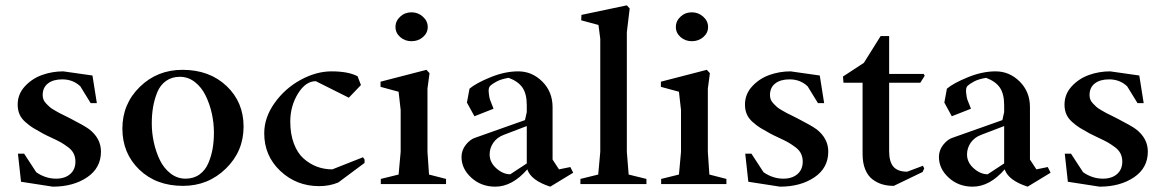

<svg xmlns="http://www.w3.org/2000/svg" viewBox="-20 -697 4408 727"><path d="M179.7 9.8 59.6 -8.8 47.9 -115.2H71.3L117.2 -44.9Q152.3 -20.5 192.4 -20.5Q225.6 -20.5 245.6 -37.8Q265.6 -55.2 265.6 -85Q265.6 -102.1 258.8 -115.7Q252 -129.4 237.3 -140.1Q222.7 -150.9 210.2 -158Q197.8 -165 175.5 -175.3Q153.3 -185.5 142.6 -191.4Q118.7 -204.6 105.5 -212.6Q92.3 -220.7 76.7 -234.4Q61 -248 54 -264.2Q46.9 -280.3 46.9 -300.8Q46.9 -340.3 74 -369.9Q101.1 -399.4 139.4 -413.1Q177.7 -426.8 219.7 -426.8L330.1 -411.1L346.7 -306.6H323.2L284.2 -370.1Q256.3 -396.5 215.8 -396.5Q181.6 -396.5 161.6 -381.1Q141.6 -365.7 141.6 -336.9Q141.6 -328.1 144.5 -320.3Q147.5 -312.5 155 -304.7Q162.6 -296.9 168 -292Q173.3 -287.1 186.5 -279.5Q199.7 -272 205.1 -269Q210.4 -266.1 227.1 -258.1Q243.7 -250 247.1 -248Q299.3 -221.2 317.9 -207.5Q362.3 -172.9 362.3 -123Q362.3 -61 309.8 -25.6Q257.3 9.8 179.7 9.8Z M672.9 6.8Q571.3 6.8 507.3 -54.9Q443.4 -116.7 443.4 -210Q443.4 -303.7 509.5 -368.2Q575.7 -432.6 670.9 -432.6Q772.9 -432.6 837.6 -371.6Q902.3 -310.5 902.3 -217.8Q902.3 -124 835.2 -58.6Q768.1 6.8 672.9 6.8ZM682.6 -20.5Q713.4 -20.5 735.4 -36.4Q757.3 -52.2 768.8 -79.1Q780.3 -106 785.2 -134.5Q790 -163.1 790 -195.3Q790 -231.4 782 -267.6Q773.9 -303.7 758.5 -335.2Q743.2 -366.7 717.8 -386.5Q692.4 -406.2 661.1 -406.2Q630.4 -406.2 608.4 -390.4Q586.4 -374.5 575.4 -347.4Q564.5 -320.3 559.6 -291.5Q554.7 -262.7 554.7 -229.5Q554.7 -193.8 562.5 -158Q570.3 -122.1 585.4 -90.8Q600.6 -59.6 626 -40Q651.4 -20.5 682.6 -20.5Z M1188.5 7.8Q1102.5 7.8 1041.5 -49.6Q980.5 -106.9 980.5 -192.4Q980.5 -252 1019.8 -307.1Q1059.1 -362.3 1118.2 -394.5Q1177.2 -426.8 1235.4 -426.8Q1298.8 -426.8 1334 -408.2L1346.7 -375L1300.8 -327.1L1175.8 -389.6Q1137.2 -389.6 1108.2 -342.5Q1079.1 -295.4 1079.1 -236.3Q1079.1 -189.5 1092.8 -153.3Q1106.4 -117.2 1129.6 -96.7Q1152.8 -76.2 1180.2 -65.9Q1207.5 -55.7 1238.3 -55.7L1354.5 -101.6L1360.4 -92.8V-80.1L1260.7 -5.9Q1227.5 7.8 1188.5 7.8Z M1538.1 -541Q1513.2 -541 1495.4 -556.6Q1477.5 -572.3 1477.5 -594.7Q1477.5 -617.7 1495.4 -634Q1513.2 -650.4 1538.1 -650.4Q1563 -650.4 1581.3 -633.8Q1599.6 -617.2 1599.6 -594.7Q1599.6 -572.3 1581.5 -556.6Q1563.5 -541 1538.1 -541ZM1421.9 0V-19.5L1489.3 -36.1L1497.1 -122.1V-280.3L1489.3 -349.6L1420.9 -368.2V-387.7L1594.7 -432.6L1606.4 -419.9L1598.6 -361.3V-122.1L1604.5 -36.1L1668.9 -19.5V0Z M1855.5 9.8Q1801.8 9.8 1764.6 -24.2Q1727.5 -58.1 1727.5 -102.5Q1727.5 -128.4 1744.1 -149.2Q1760.7 -169.9 1780.3 -175.8L1967.8 -242.2L1974.6 -272.5V-298.8Q1974.6 -341.3 1958.5 -365Q1942.4 -388.7 1906.2 -402.3Q1877.4 -397.5 1860.6 -388.4Q1843.8 -379.4 1836.2 -372.1Q1828.6 -364.7 1830.6 -346.2Q1832.5 -327.6 1835.2 -320.1Q1837.9 -312.5 1848.1 -287.1Q1848.6 -285.6 1848.6 -285.2L1776.4 -256.8L1748 -308.6L1757.8 -361.3Q1782.7 -382.3 1837.2 -404.5Q1891.6 -426.8 1942.4 -426.8Q1994.6 -426.8 2033.4 -388.2Q2072.3 -349.6 2072.3 -291V-92.8L2096.7 -55.7L2139.6 -64.5L2150.4 -43L2063.5 9.8Q1990.7 -13.7 1976.6 -55.7Q1919.4 9.8 1855.5 9.8ZM1912.1 -37.1 1974.6 -78.1V-219.7L1887.7 -186.5Q1861.8 -176.8 1847.9 -156.5Q1834 -136.2 1834 -112.3Q1834 -82 1859.4 -59.6Q1884.8 -37.1 1912.1 -37.1Z M2177.7 0V-19.5L2245.1 -36.1L2252.9 -122.1V-549.8L2246.1 -602.5L2180.7 -620.1L2181.6 -640.6L2353.5 -676.8L2364.3 -665L2353.5 -575.2V-122.1L2360.4 -36.1L2427.7 -19.5V0Z M2599.6 -541Q2574.7 -541 2556.9 -556.6Q2539.1 -572.3 2539.1 -594.7Q2539.1 -617.7 2556.9 -634Q2574.7 -650.4 2599.6 -650.4Q2624.5 -650.4 2642.8 -633.8Q2661.1 -617.2 2661.1 -594.7Q2661.1 -572.3 2643.1 -556.6Q2625 -541 2599.6 -541ZM2483.4 0V-19.5L2550.8 -36.1L2558.6 -122.1V-280.3L2550.8 -349.6L2482.4 -368.2V-387.7L2656.2 -432.6L2668 -419.9L2660.2 -361.3V-122.1L2666 -36.1L2730.5 -19.5V0Z M2933.6 9.8 2813.5 -8.8 2801.8 -115.2H2825.2L2871.1 -44.9Q2906.2 -20.5 2946.3 -20.5Q2979.5 -20.5 2999.5 -37.8Q3019.5 -55.2 3019.5 -85Q3019.5 -102.1 3012.7 -115.7Q3005.9 -129.4 2991.2 -140.1Q2976.6 -150.9 2964.1 -158Q2951.7 -165 2929.4 -175.3Q2907.2 -185.5 2896.5 -191.4Q2872.6 -204.6 2859.4 -212.6Q2846.2 -220.7 2830.6 -234.4Q2814.9 -248 2807.9 -264.2Q2800.8 -280.3 2800.8 -300.8Q2800.8 -340.3 2827.9 -369.9Q2855 -399.4 2893.3 -413.1Q2931.6 -426.8 2973.6 -426.8L3084 -411.1L3100.6 -306.6H3077.1L3038.1 -370.1Q3010.3 -396.5 2969.7 -396.5Q2935.5 -396.5 2915.5 -381.1Q2895.5 -365.7 2895.5 -336.9Q2895.5 -328.1 2898.4 -320.3Q2901.4 -312.5 2908.9 -304.7Q2916.5 -296.9 2921.9 -292Q2927.2 -287.1 2940.4 -279.5Q2953.6 -272 2959 -269Q2964.4 -266.1 2981 -258.1Q2997.6 -250 3001 -248Q3053.2 -221.2 3071.8 -207.5Q3116.2 -172.9 3116.2 -123Q3116.2 -61 3063.7 -25.6Q3011.2 9.8 2933.6 9.8Z M3364.3 6.8Q3340.8 6.8 3320.8 1Q3300.8 -4.9 3283.4 -18.1Q3266.1 -31.2 3256.1 -55.7Q3246.1 -80.1 3246.1 -114.3V-383.8H3173.8L3171.9 -407.2L3251 -459L3314.5 -560.5H3346.7V-417H3477.5L3481.4 -410.2L3464.8 -383.8H3346.7V-125Q3346.7 -84.5 3363 -65.7Q3379.4 -46.9 3415 -46.9L3474.6 -69.3L3479.5 -59.6L3473.6 -45.9Z M3663.1 9.8Q3609.4 9.8 3572.3 -24.2Q3535.2 -58.1 3535.2 -102.5Q3535.2 -128.4 3551.8 -149.2Q3568.4 -169.9 3587.9 -175.8L3775.4 -242.2L3782.2 -272.5V-298.8Q3782.2 -341.3 3766.1 -365Q3750 -388.7 3713.9 -402.3Q3685.1 -397.5 3668.2 -388.4Q3651.4 -379.4 3643.8 -372.1Q3636.2 -364.7 3638.2 -346.2Q3640.1 -327.6 3642.8 -320.1Q3645.5 -312.5 3655.8 -287.1Q3656.2 -285.6 3656.2 -285.2L3584 -256.8L3555.7 -308.6L3565.4 -361.3Q3590.3 -382.3 3644.8 -404.5Q3699.2 -426.8 3750 -426.8Q3802.2 -426.8 3841.1 -388.2Q3879.9 -349.6 3879.9 -291V-92.8L3904.3 -55.7L3947.3 -64.5L3958 -43L3871.1 9.8Q3798.3 -13.7 3784.2 -55.7Q3727.1 9.8 3663.1 9.8ZM3719.7 -37.1 3782.2 -78.1V-219.7L3695.3 -186.5Q3669.4 -176.8 3655.5 -156.5Q3641.6 -136.2 3641.6 -112.3Q3641.6 -82 3667 -59.6Q3692.4 -37.1 3719.7 -37.1Z M4143.6 9.8 4023.4 -8.8 4011.7 -115.2H4035.2L4081.1 -44.9Q4116.2 -20.5 4156.2 -20.5Q4189.5 -20.5 4209.5 -37.8Q4229.5 -55.2 4229.5 -85Q4229.5 -102.1 4222.7 -115.7Q4215.8 -129.4 4201.2 -140.1Q4186.5 -150.9 4174.1 -158Q4161.6 -165 4139.4 -175.3Q4117.2 -185.5 4106.4 -191.4Q4082.5 -204.6 4069.3 -212.6Q4056.2 -220.7 4040.5 -234.4Q4024.9 -248 4017.8 -264.2Q4010.7 -280.3 4010.7 -300.8Q4010.7 -340.3 4037.8 -369.9Q4064.9 -399.4 4103.3 -413.1Q4141.6 -426.8 4183.6 -426.8L4293.9 -411.1L4310.5 -306.6H4287.1L4248 -370.1Q4220.2 -396.5 4179.7 -396.5Q4145.5 -396.5 4125.5 -381.1Q4105.5 -365.7 4105.5 -336.9Q4105.5 -328.1 4108.4 -320.3Q4111.3 -312.5 4118.9 -304.7Q4126.5 -296.9 4131.8 -292Q4137.2 -287.1 4150.4 -279.5Q4163.6 -272 4168.9 -269Q4174.3 -266.1 4190.9 -258.1Q4207.5 -250 4210.9 -248Q4263.2 -221.2 4281.7 -207.5Q4326.2 -172.9 4326.2 -123Q4326.2 -61 4273.7 -25.6Q4221.2 9.8 4143.6 9.8Z"/></svg>

Font: Comprehension SemiBold
Style: Regular
Weight: 600
Designer: Alfredo Marco Pradil
Foundry: Alfredo Marco Pradil
Version: 1.0